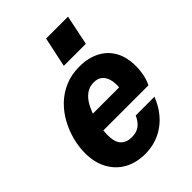

<svg xmlns="http://www.w3.org/2000/svg" viewBox="-216 -828 936 936"><g transform="rotate(-45 252.0 -360.0)"><path d="M222 10Q162 10 116 -15Q70 -40 43.5 -87.5Q17 -135 17 -202Q17 -244 28.5 -288.5Q40 -333 62.5 -374.5Q85 -416 118.5 -448.5Q152 -481 196.5 -500Q241 -519 296 -519Q354 -519 398.5 -497Q443 -475 468 -432Q493 -389 493 -326Q493 -294 486.5 -264.5Q480 -235 469 -216H102L122 -310H387L355 -275Q361 -296 362 -320Q363 -344 357 -365.5Q351 -387 335 -401Q319 -415 291 -415Q260 -415 237.5 -398Q215 -381 200 -353.5Q185 -326 175 -295Q165 -264 161 -235Q157 -206 157 -185Q157 -136 177.5 -115Q198 -94 234 -94Q266 -94 287 -109.5Q308 -125 322 -156H451Q420 -77 360 -33.5Q300 10 222 10ZM245 -575 278 -730H429L397 -575Z"/></g></svg>

Font: Instrument Sans SemiCondensed
Style: Bold Italic
Weight: 700
Width: 4
Italic angle: -13°
Designer: Rodrigo Fuenzalida
Foundry: fragTYPE
Version: Version 1.000;gftools[0.9.28]